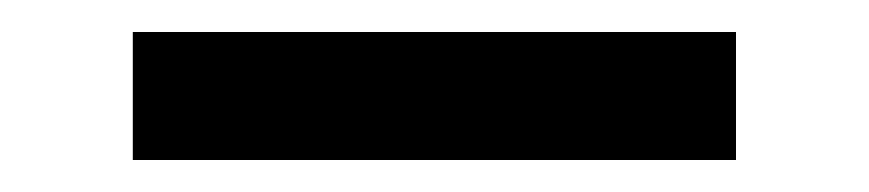

<svg xmlns="http://www.w3.org/2000/svg" viewBox="-20 -20 543 120"><path d="M440 80V0H63V80Z"/></svg>

Font: Raleway Med
Style: Regular
Weight: 500
Designer: Matt McInerney, Pablo Impallari, Rodrigo Fuenzalida
Foundry: Matt McInerney, Pablo Impallari, Rodrigo Fuenzalida
Version: Version 3.00 July 28, 2015